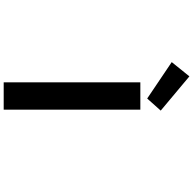

<svg xmlns="http://www.w3.org/2000/svg" viewBox="-23 -1023 1046 1040"><g transform="rotate(90 500.0 -503.0)"><path d="M425.8 0V-740.2H574.2V0ZM513.7 -777.3 316.4 -910.2 393.6 -1005.9 579.1 -850.6Z"/></g></svg>

Font: GenEi Gothic M Regular
Style: Bold
Weight: 700
Designer: o_tamon (Modified); [Source Han Sans]
Ryoko NISHIZUKA  (kana & ideographs); Paul D. Hunt (Latin, Greek & Cyrillic); Wenl
Version: Version 1.1a;Original Version 1.004